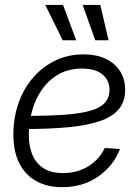

<svg xmlns="http://www.w3.org/2000/svg" viewBox="-20 -755 566 785"><path d="M234.4 10.3Q174.3 10.3 129.4 -13.9Q84.5 -38.1 59.6 -86.2Q34.7 -134.3 34.7 -205.6Q34.7 -274.9 56.2 -334.7Q77.6 -394.5 116.2 -438.7Q154.8 -482.9 207 -507.8Q259.3 -532.7 320.8 -532.7Q374 -532.7 412.1 -514.6Q450.2 -496.6 470.9 -464.1Q491.7 -431.6 491.7 -387.7Q491.7 -338.9 464.8 -307.6Q438 -276.4 385.7 -259Q333.5 -241.7 257.1 -234.6Q180.7 -227.5 81.1 -227.5L88.9 -281.2Q178.7 -281.2 243.2 -285.9Q307.6 -290.5 348.4 -302Q389.2 -313.5 408.4 -334.5Q427.7 -355.5 427.7 -387.7Q427.7 -426.3 399.2 -450.4Q370.6 -474.6 315.4 -474.6Q261.2 -474.6 220.5 -451.7Q179.7 -428.7 152.3 -389.9Q125 -351.1 111.3 -302.5Q97.7 -253.9 97.7 -203.1Q97.7 -159.7 111.6 -124.3Q125.5 -88.9 156.5 -68.1Q187.5 -47.4 237.8 -47.4Q297.4 -47.4 342 -75.7Q386.7 -104 408.2 -149.9L470.7 -145.5Q443.4 -76.2 381.1 -33Q318.8 10.3 234.4 10.3ZM369.6 -590.3 317.9 -734.9H390.1L423.8 -590.3ZM236.3 -590.3 165 -734.9H237.8L291.5 -590.3Z"/></svg>

Font: Inter 28pt Light
Style: Italic
Weight: 300
Italic angle: -9.3988°
Designer: Rasmus Andersson
Foundry: rsms
Version: Version 4.001;git-66647c0bb